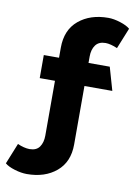

<svg xmlns="http://www.w3.org/2000/svg" viewBox="-171 -761 667 943"><g transform="rotate(10 162.5 -289.5)"><path d="M30 123Q2 123 -31 113Q-64 103 -80 89L-38 -15Q-23 -8 -7 -4Q9 0 22 0Q56 0 71.5 -22Q87 -44 87 -79V-352H11V-467H87V-517Q87 -606 144.5 -654Q202 -702 292 -702Q319 -702 352 -691.5Q385 -681 401 -667L359 -563Q343 -570 327.5 -574Q312 -578 300 -578Q266 -578 250 -556Q234 -534 234 -499V-467H340L373 -352H234V-60Q234 27 177 75Q120 123 30 123Z"/></g></svg>

Font: Palanquin Dark Medium
Style: Regular
Weight: 500
Designer: Pria Ravichandran
Version: Version 1.001